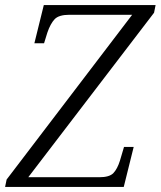

<svg xmlns="http://www.w3.org/2000/svg" viewBox="-43 -734 631 754"><path d="M-23 0 -17 -29 476 -676H230Q188 -676 171.5 -658.5Q155 -641 143 -606L130 -564H92L129 -714H568L562 -684L68 -38H347Q387 -38 402.5 -54.5Q418 -71 428 -103L444 -157H482L443 0Z"/></svg>

Font: Noto Serif SemiCondensed Light
Style: Italic
Weight: 300
Width: 4
Italic angle: -12°
Designer: Monotype Design Team
Foundry: Monotype Imaging Inc.
Version: Version 2.013; ttfautohint (v1.8.4.7-5d5b)